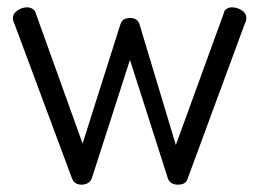

<svg xmlns="http://www.w3.org/2000/svg" viewBox="-20 -495 707 523"><path d="M465 8Q455 8 448.5 4.5Q442 1 438 -7L334 -332L231 -12Q228 -2 220.5 3Q213 8 202 8Q192 8 185.5 3.5Q179 -1 175 -12L19 -431Q15 -439 15 -446Q15 -458 27.5 -466.5Q40 -475 54 -475Q62 -475 68.5 -471Q75 -467 77 -460L205 -104L308 -429Q311 -438 317.5 -442Q324 -446 334 -446Q344 -446 350.5 -442Q357 -438 360 -429L459 -100L590 -460Q591 -467 597.5 -471Q604 -475 612 -475Q626 -475 638.5 -467Q651 -459 651 -446Q651 -437 647 -431L491 -8Q486 8 465 8Z"/></svg>

Font: Dosis
Style: Regular
Weight: 400
Designer: Edgar Tolentino, Pablo Impallari, Igino Marini
Foundry: Edgar Tolentino, Pablo Impallari, Igino Marini
Version: Version 1.007;Glyphs 3.1.1 (3134)